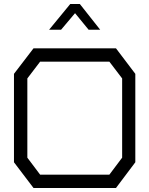

<svg xmlns="http://www.w3.org/2000/svg" viewBox="-20 -942 748 962"><path d="M561 0H148L50 -129V-572L148 -700H561L658 -572V-129ZM592 -549 528 -633H181L117 -549V-152L181 -67H528L592 -152ZM332 -922H380L482 -793H424L356 -876L286 -793H226Z"/></svg>

Font: Turret Road Medium
Style: Regular
Weight: 500
Designer: Noponies
Foundry: Noponies
Version: Version 1.001; ttfautohint (v1.8)